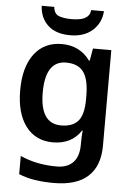

<svg xmlns="http://www.w3.org/2000/svg" viewBox="-64 -806 754 1093"><g transform="rotate(5 313.0 -259.5)"><path d="M263 -552Q366 -552 424 -472H429L441 -542H546V4Q546 120 480.5 180Q415 240 285 240Q227 240 178 232.5Q129 225 85 207V103Q178 145 293 145Q355 145 387.5 110.5Q420 76 420 10V-4Q420 -19 421 -39Q422 -59 424 -71H420Q392 -29 351.5 -9.5Q311 10 260 10Q161 10 105 -64Q49 -138 49 -270Q49 -402 105.5 -477Q162 -552 263 -552ZM296 -449Q178 -449 178 -268Q178 -90 298 -90Q364 -90 395.5 -126.5Q427 -163 427 -250V-269Q427 -365 395.5 -407Q364 -449 296 -449ZM485 -759Q480 -691 432 -648.5Q384 -606 305 -606Q223 -606 178 -647.5Q133 -689 129 -759H201Q205 -718 234 -708Q263 -698 306 -698Q331 -698 354 -702.5Q377 -707 393 -720Q409 -733 412 -759Z"/></g></svg>

Font: Noto Sans Malayalam SemiBold
Style: Regular
Weight: 600
Designer: Jelle Bosma - Monotype Design Team
Foundry: Monotype Imaging Inc.
Version: Version 2.104; ttfautohint (v1.8.4.7-5d5b)